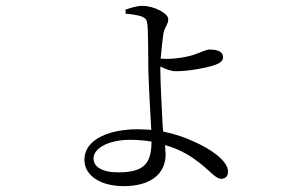

<svg xmlns="http://www.w3.org/2000/svg" viewBox="-20 -580 1040 655"><path d="M409 -533C427 -532 447 -529 463 -524C477 -518 481 -513 483 -496C485 -482 486 -395 486 -345C487 -294 493 -194 496 -137C481 -138 465 -139 449 -139C355 -139 268 -106 268 -35C268 20 324 55 402 55C498 55 545 10 545 -53L543 -85C569 -78 592 -68 614 -56C687 -14 710 30 735 30C749 30 758 21 758 6C758 -33 695 -73 646 -95C614 -110 578 -123 537 -131L535 -147C532 -206 527 -303 527 -339V-353C543 -345 563 -337 579 -337C628 -337 689 -350 712 -358C733 -365 741 -374 741 -384C741 -403 725 -411 694 -411C684 -411 669 -403 646 -395C620 -385 577 -379 549 -379L528 -380C531 -414 535 -450 538 -469C544 -492 554 -497 554 -515C554 -534 506 -560 466 -560C446 -560 426 -553 408 -547ZM497 -97C496 -25 475 8 383 8C327 8 299 -12 299 -39C299 -75 351 -103 424 -103C449 -103 474 -101 497 -97Z"/></svg>

Font: Noto Serif CJK SC Light
Style: Regular
Weight: 300
Designer: Ryoko NISHIZUKA 西塚涼子 (kana & ideographs); Frank Grießhammer (Latin, Greek & Cyrillic); Wenlong ZHANG 张文龙 (bopomofo); San
Foundry: Adobe
Version: Version 2.001;hotconv 1.1.0;makeotfexe 2.6.0